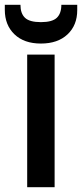

<svg xmlns="http://www.w3.org/2000/svg" viewBox="-38 -778 341 798"><path d="M189 -551V0H75V-551ZM283 -736Q283 -673 242.5 -635Q202 -597 132 -597Q62 -597 22 -635.5Q-18 -674 -18 -737V-758H47Q47 -722 66 -704Q85 -686 132 -686Q179 -686 198 -704Q217 -722 217 -758H283Z"/></svg>

Font: MSTAGE Medium
Style: Regular
Weight: 500
Designer: Ninad Kale (Devanagari), Jonny Pinhorn (Latin)
Foundry: Indian Type Foundry
Version: 4.004